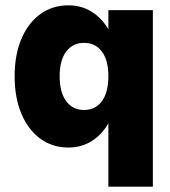

<svg xmlns="http://www.w3.org/2000/svg" viewBox="-20 -538 638 721"><path d="M554 -500V163H387V-75Q362 -31.5 323.8 -7.8Q285.5 16 237 16Q176.5 16 131 -17.5Q85.5 -51 60.2 -111.2Q35 -171.5 35 -252Q35 -332 60.2 -391.8Q85.5 -451.5 131 -484.8Q176.5 -518 237 -518Q285.5 -518 323.8 -494.2Q362 -470.5 387 -428V-500ZM204 -252Q204 -191.5 228.5 -158.2Q253 -125 295.5 -125Q338.5 -125 362.8 -158.2Q387 -191.5 387 -252Q387 -311.5 362.8 -344.2Q338.5 -377 295.5 -377Q253 -377 228.5 -344.2Q204 -311.5 204 -252Z"/></svg>

Font: Overused Grotesk ExtraBold
Style: Regular
Weight: 800
Version: Version 0.004